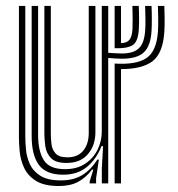

<svg xmlns="http://www.w3.org/2000/svg" viewBox="-20 -620 603 649"><path d="M324.2 0V-52L328.5 -126H323.2Q305.8 -82 273.5 -55.5Q241.2 -29 192 -29.5Q135.5 -29.8 111.2 -62.8Q87 -95.8 87 -160.8V-600H108.8V-163.5Q108.8 -109.5 127.9 -78.9Q147 -48.2 199.8 -48.2Q240.5 -48.2 268.1 -66.8Q295.8 -85.2 309.9 -114.2Q324 -143.2 324 -174.8V-600H345.8V-441.5Q353.8 -441 368.1 -440.1Q382.5 -439.2 392.5 -439.2Q431.2 -439.2 449.9 -457.2Q468.5 -475.2 471 -520.8Q471.8 -534.2 471.6 -557.6Q471.5 -581 470.5 -600H492.2Q493.2 -580.2 493.2 -554.9Q493.2 -529.5 492.2 -515.2Q489.2 -464.5 466.2 -443Q443.2 -421.5 392.5 -421.5Q382 -421.5 367.6 -422.5Q353.2 -423.5 345.8 -424.2V0ZM179 8.8Q128.8 8.8 101 -9Q73.2 -26.8 61.2 -53.4Q49.2 -80 46.6 -107.6Q44 -135.2 44 -155.2V-600H65.5V-159.2Q65.5 -140.2 67.8 -114.9Q70 -89.5 80.8 -65.6Q91.5 -41.8 116.2 -26Q141 -10.2 185.8 -10.2Q228.8 -10.2 258.1 -28.2Q287.5 -46.2 309 -80.5H314.2L304.8 -17.2V0H283.2L283 -6.2L295.5 -46.8H291.2Q270 -19.2 243.8 -5.2Q217.5 8.8 179 8.8ZM204.8 -69.2Q167.5 -69.2 151.9 -86.1Q136.2 -103 133.1 -126.1Q130 -149.2 130 -167.5V-600H151.8V-168.8Q151.8 -151.8 154 -133Q156.2 -114.2 168 -101.2Q179.8 -88.2 208 -88.2Q243 -88.2 261.5 -110.9Q280 -133.5 280 -171V-600H302.5V-173Q302.5 -128.5 277.1 -98.9Q251.8 -69.2 204.8 -69.2ZM367.5 0V-405.2Q441 -400.5 475.2 -423.8Q509.5 -447 514 -514.5Q515 -531.8 514.8 -558.1Q514.5 -584.5 513.8 -600H535.5Q536.2 -584 536.5 -558.1Q536.8 -532.2 535.5 -512.8Q530.8 -439.8 495.5 -413Q460.2 -386.2 389 -386.5V0ZM367.5 -457V-600H389V-474.2Q408.2 -474.5 417.1 -484.9Q426 -495.2 427.8 -521.2Q428.5 -532.8 428.4 -556.4Q428.2 -580 427.5 -600H449Q450 -582.2 450.1 -558.1Q450.2 -534 449.2 -521.2Q446.8 -477.5 427 -466.5Q407.2 -455.5 367.5 -457Z"/></svg>

Font: Big Shoulders Inline Display
Style: Bold
Weight: 700
Designer: Patric King
Foundry: XO Type Co
Version: Version 1.000